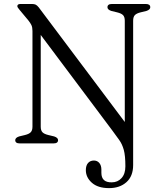

<svg xmlns="http://www.w3.org/2000/svg" viewBox="-20 -720 805 964"><path d="M544.5 -64 184.5 -544.5V-84Q184.5 -65 193.2 -56Q202 -47 223 -42L252 -35Q271.5 -28.5 271.5 -16.5Q271.5 0 249 0H79Q56.5 0 56.5 -16.5Q56.5 -28.5 76 -35L105 -42Q125.5 -47 134.2 -56Q143 -65 143 -84V-564.5Q143 -582.5 137.8 -593.8Q132.5 -605 122 -618L79 -669.5Q67 -683 67 -689Q67 -700 83 -700H141Q151.5 -700 158.8 -696.8Q166 -693.5 174.5 -683L606.5 -107.5V-616Q606.5 -635 597.8 -644Q589 -653 568 -658L539 -665Q519.5 -671.5 519.5 -683.5Q519.5 -700 542 -700H712Q734.5 -700 734.5 -683.5Q734.5 -671.5 715 -665L686 -658Q665.5 -653 657 -644Q648.5 -635 648.5 -616V108.5Q648.5 164.5 615 194.5Q581.5 224.5 527.5 224.5Q471.5 224.5 441.2 197.5Q411 170.5 411 134.5Q411 111 422 98.5Q433 86 451.5 86Q468.5 86 478.8 98.5Q489 111 489 131.5V147.5Q489 196.5 541 195.5Q571 195.5 590.2 174.2Q609.5 153 609.5 115Q609.5 61.5 601.5 32.5Q593.5 3.5 578.8 -16.8Q564 -37 544.5 -64Z"/></svg>

Font: Fraunces 9pt Soft Light
Style: Regular
Weight: 300
Version: Version 1.000;[0bf87f6ff]